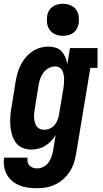

<svg xmlns="http://www.w3.org/2000/svg" viewBox="-27 -785 547 1018"><path d="M171 213Q146 213 122.5 210Q99 207 77.5 198.5Q56 190 38.5 175.5Q21 161 10 141.5Q-1 122 -5 98.5Q-9 75 -5 51H119Q117 63 119.5 74Q122 85 129.5 93Q137 101 148 104.5Q159 108 171 108Q187 108 203.5 99.5Q220 91 230.5 76Q241 61 246.5 44.5Q252 28 255 11L268 -68Q257 -51 243 -36.5Q229 -22 212 -11.5Q195 -1 176 3.5Q157 8 138 8Q113 8 90.5 -2Q68 -12 55 -31.5Q42 -51 35.5 -74.5Q29 -98 27.5 -122.5Q26 -147 28 -172.5Q30 -198 35 -223L56 -353Q60 -376 66 -397.5Q72 -419 82.5 -440Q93 -461 108.5 -479.5Q124 -498 143.5 -511.5Q163 -525 185.5 -531.5Q208 -538 230 -538Q250 -538 268.5 -532Q287 -526 299.5 -512.5Q312 -499 319.5 -481.5Q327 -464 330 -445L344 -530H490V-425H452L377 28Q373 53 365.5 77Q358 101 344 123Q330 145 310.5 163Q291 181 267.5 192.5Q244 204 219.5 208.5Q195 213 171 213ZM207 -97Q223 -97 237.5 -103.5Q252 -110 262.5 -122.5Q273 -135 278.5 -149.5Q284 -164 286 -179L308 -309Q310 -322 311.5 -335Q313 -348 313 -360.5Q313 -373 311 -385.5Q309 -398 304 -409Q299 -420 289 -426.5Q279 -433 266 -433Q249 -433 232.5 -424.5Q216 -416 204.5 -401.5Q193 -387 187 -370Q181 -353 178 -336L157 -206Q155 -194 154 -182Q153 -170 154 -158.5Q155 -147 158 -135.5Q161 -124 167.5 -115Q174 -106 184.5 -101.5Q195 -97 207 -97ZM306 -595Q286 -595 267.5 -602.5Q249 -610 237.5 -625Q226 -640 223 -660Q220 -680 223 -701Q225 -715 232.5 -728Q240 -741 252 -749.5Q264 -758 278 -761.5Q292 -765 306 -765Q327 -765 345.5 -757.5Q364 -750 375.5 -735Q387 -720 390 -700Q393 -680 390 -659Q387 -645 380 -632Q373 -619 361 -610.5Q349 -602 334.5 -598.5Q320 -595 306 -595Z"/></svg>

Font: Iosevka Curly Slab XBdObl
Style: Regular
Weight: 800
Italic angle: -9°
Monospace: yes
Designer: Belleve Invis
Foundry: Belleve Invis
Version: Version 11.1.0; ttfautohint (v1.8.3)